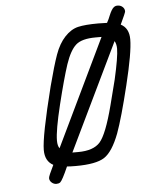

<svg xmlns="http://www.w3.org/2000/svg" viewBox="-55 -739 664 868"><g transform="rotate(-5 277.5 -305.5)"><path d="M122.1 -73.2Q122.1 -135.3 178.2 -357.9Q202.1 -449.7 219.5 -498.3Q236.8 -546.9 264.9 -576.9Q293 -606.9 325.4 -614.5Q357.9 -622.1 417 -622.1Q443.8 -622.1 457 -621.1Q460.9 -627.9 465.6 -637.9Q470.2 -647.9 472.2 -653.6Q474.1 -659.2 477.5 -665.5Q481 -671.9 482.9 -675.5Q484.9 -679.2 488 -683.1Q491.2 -687 493.2 -688.5Q495.1 -689.9 498 -691.9Q501 -693.8 503.9 -694.3Q506.8 -694.8 511.2 -694.8Q524.4 -694.8 533.7 -686.5Q543 -678.2 543 -666Q543 -660.2 518.1 -607.9Q555.2 -588.9 555.2 -538.1Q555.2 -479 519.5 -333Q483.9 -187 459 -119.1Q428.2 -38.1 390.1 -13.4Q352.1 11.2 259.8 11.2Q232.9 11.2 220.2 9.8Q193.4 70.8 183.1 79.1Q176.3 84 166 84Q153.8 84 144.3 75.4Q134.8 66.9 134.8 55.2Q134.8 46.4 159.2 -2.9Q122.1 -22.5 122.1 -73.2ZM185.1 -110.8Q185.1 -86.9 193.8 -75.2L426.8 -560.1H399.9Q336.9 -560.1 310.1 -536.1Q283.2 -512.2 262.2 -450.2Q241.2 -386.2 213.1 -271.5Q185.1 -156.7 185.1 -110.8ZM250 -50.8H275.9Q345.7 -50.8 376 -85Q406.7 -120.1 439.9 -248Q445.8 -272 469.2 -362.8Q492.2 -463.9 492.2 -501Q492.2 -522 483.9 -536.1Z"/></g></svg>

Font: CMU Typewriter Text
Style: Italic
Weight: 500
Italic angle: -14.04°
Version: Version 0.7.0